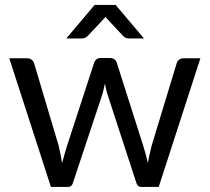

<svg xmlns="http://www.w3.org/2000/svg" viewBox="-20 -736 826 756"><path d="M769 -506.5 605 0H534.5Q521.5 0 516.5 -17L404.5 -360.5Q400.5 -372 398 -383.8Q395.5 -395.5 393 -407Q390.5 -395.5 388 -383.8Q385.5 -372 381.5 -360L267.5 -17Q263 0 247.5 0H180.5L16.5 -506.5H86.5Q97 -506.5 104.2 -501Q111.5 -495.5 114 -488L211 -162Q219.5 -126 224.5 -94Q229 -110.5 233.8 -127.5Q238.5 -144.5 244 -162L351 -490Q353.5 -497.5 359.8 -502.5Q366 -507.5 375 -507.5H414Q424 -507.5 430.5 -502.5Q437 -497.5 439.5 -490L544 -162Q549.5 -144.5 554 -127.5Q558.5 -110.5 562.5 -94Q565 -110.5 568.8 -127.2Q572.5 -144 577 -162L676 -488Q678.5 -496 685.5 -501.2Q692.5 -506.5 702 -506.5ZM547 -584.5H487.5Q482 -584.5 476.2 -586.5Q470.5 -588.5 465 -594L403.5 -660Q399 -664 395.5 -669.5Q393 -667 391 -664.5Q389 -662 387 -660L325 -594Q314.5 -584.5 302.5 -584.5H241L352.5 -716.5H435.5Z"/></svg>

Font: Lato 2
Style: Regular
Weight: 400
Designer: Lukasz Dziedzic with Adam Twardoch and Botio Nikoltchev
Foundry: tyPoland Lukasz Dziedzic
Version: Version 2.015; 2015-08-06; http://www.latofonts.com/